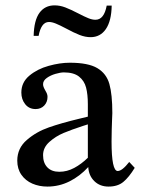

<svg xmlns="http://www.w3.org/2000/svg" viewBox="-20 -686 535 716"><path d="M218.3 -416Q205.6 -416 187 -410.6Q168.5 -405.3 154.5 -395.3Q140.6 -385.3 140.6 -372.1Q140.6 -366.7 142.6 -361.6Q144.5 -356.4 148.9 -348.6Q153.3 -341.3 155.3 -335.9Q157.2 -330.6 157.2 -324.7Q157.2 -305.2 144.8 -292.2Q132.3 -279.3 112.8 -279.3Q88.4 -279.3 74 -297.4Q59.6 -315.4 59.6 -340.8Q59.6 -378.9 89.4 -403.8Q119.1 -428.7 161.4 -440.4Q203.6 -452.1 240.2 -452.1Q309.1 -452.1 343 -431.9Q377 -411.6 387.9 -372.8Q398.9 -334 398.9 -264.2L397.9 -239.7Q397.5 -229 396.7 -204.1Q396 -179.2 396 -158.2Q396 -48.3 418.9 -48.3Q435.5 -48.3 461.9 -82L482.4 -60.1Q460.9 -24.9 439.9 -7.6Q418.9 9.8 384.8 9.8Q352.5 9.8 331.8 -10.5Q311 -30.8 309.1 -63Q277.8 -28.8 239 -9.5Q200.2 9.8 156.7 9.8Q126.5 9.8 100.8 -1.2Q75.2 -12.2 59.8 -34.2Q44.4 -56.2 44.4 -86.9Q44.4 -133.3 80.1 -164.1Q115.7 -194.8 162.1 -210.9Q208.5 -227.1 275.4 -243.2Q281.2 -244.1 307.6 -251V-297.4Q307.6 -334 301 -359.4Q294.4 -384.8 274.7 -400.4Q254.9 -416 218.3 -416ZM289.1 -216.3Q247.1 -202.6 217.3 -190.2Q187.5 -177.7 164.1 -156.7Q140.6 -135.7 140.6 -107.4Q140.6 -78.6 156.5 -62Q172.4 -45.4 201.2 -45.4Q230 -45.4 256.8 -59.8Q283.7 -74.2 307.6 -97.7V-222.2Q300.3 -219.7 289.1 -216.3ZM183.6 -666Q203.6 -666 223.9 -658.2Q244.1 -650.4 272.5 -635.7Q294.9 -624 309.3 -618.2Q323.7 -612.3 335.9 -612.3Q352.1 -612.3 362.5 -625.5Q373 -638.7 377.9 -665H396.5Q395.5 -607.9 374.8 -577.6Q354 -547.4 317.9 -547.4Q297.9 -547.4 276.6 -555.7Q255.4 -564 226.6 -579.6Q202.6 -592.3 188.2 -598.1Q173.8 -604 162.6 -604Q147.5 -604 137.9 -590.3Q128.4 -576.7 124 -552.2H105.5Q106.9 -610.4 127.2 -638.2Q147.5 -666 183.6 -666Z"/></svg>

Font: Radley
Style: Regular
Weight: 400
Designer: Vernon Adams
Foundry: Vernon Adams
Version: Version 1.003; ttfautohint (v1.6)